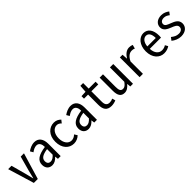

<svg xmlns="http://www.w3.org/2000/svg" viewBox="380 -2212 3741 3741"><g transform="rotate(-45 2250.0 -342.0)"><path d="M196 0H305L468 -544H378L293 -234C281 -179 266 -126 253 -73H249C237 -126 223 -179 209 -234L125 -544H32Z M698 13C754 13 806 -18 849 -67H852L860 0H935V-342C935 -472 875 -557 762 -557C689 -557 625 -523 577 -489L613 -427C653 -456 696 -482 746 -482C818 -482 844 -416 844 -344C655 -317 557 -258 557 -137C557 -39 615 13 698 13ZM725 -61C681 -61 646 -84 646 -146C646 -218 695 -261 844 -284V-130C805 -87 766 -61 725 -61Z M1295 13C1356 13 1413 -11 1457 -54L1418 -115C1388 -84 1348 -63 1304 -63C1214 -63 1152 -146 1152 -271C1152 -396 1217 -482 1306 -482C1344 -482 1373 -463 1400 -435L1447 -494C1411 -529 1366 -557 1301 -557C1171 -557 1058 -453 1058 -271C1058 -92 1162 13 1295 13Z M1698 13C1754 13 1806 -18 1849 -67H1852L1860 0H1935V-342C1935 -472 1875 -557 1762 -557C1689 -557 1625 -523 1577 -489L1613 -427C1653 -456 1696 -482 1746 -482C1818 -482 1844 -416 1844 -344C1655 -317 1557 -258 1557 -137C1557 -39 1615 13 1698 13ZM1725 -61C1681 -61 1646 -84 1646 -146C1646 -218 1695 -261 1844 -284V-130C1805 -87 1766 -61 1725 -61Z M2330 12C2371 12 2417 2 2456 -15L2437 -82C2409 -68 2381 -61 2351 -61C2277 -61 2251 -106 2251 -184V-470H2441V-544H2251V-697H2175L2164 -544L2048 -539V-470H2160V-186C2160 -67 2202 12 2330 12Z M2691 12C2755 12 2801 -26 2843 -75H2847L2854 0H2928V-544H2836V-147C2797 -93 2765 -66 2723 -66C2663 -66 2645 -108 2645 -196V-544H2553V-184C2553 -55 2593 12 2691 12Z M3110 0H3202V-342C3249 -438 3305 -475 3367 -475C3396 -475 3413 -472 3439 -460L3460 -539C3432 -550 3412 -556 3374 -556C3300 -556 3240 -505 3195 -432H3191L3184 -544H3110Z M3781 12C3845 12 3892 -7 3932 -33L3899 -92C3867 -72 3835 -60 3792 -60C3703 -60 3645 -134 3641 -250H3950C3952 -263 3953 -283 3953 -302C3953 -458 3886 -556 3766 -556C3654 -556 3550 -448 3550 -271C3550 -93 3653 12 3781 12ZM3640 -317C3647 -423 3704 -484 3767 -484C3834 -484 3873 -426 3873 -317Z M4249 13C4375 13 4444 -60 4444 -148C4444 -251 4356 -284 4281 -314C4220 -338 4164 -355 4164 -408C4164 -449 4194 -486 4261 -486C4310 -486 4342 -466 4380 -438L4424 -497C4381 -530 4329 -557 4260 -557C4144 -557 4076 -490 4076 -404C4076 -311 4162 -275 4234 -246C4295 -222 4355 -199 4355 -142C4355 -96 4321 -57 4252 -57C4185 -57 4144 -84 4095 -122L4050 -62C4103 -19 4170 13 4249 13Z"/></g></svg>

Font: Noto Sans Mono CJK SC
Style: Regular
Weight: 400
Designer: Ryoko NISHIZUKA 西塚涼子 (kana, bopomofo & ideographs); Paul D. Hunt (Latin, Greek & Cyrillic); Sandoll Communications 산돌커뮤니
Foundry: Adobe
Version: Version 2.004;hotconv 1.0.118;makeotfexe 2.5.65603